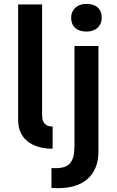

<svg xmlns="http://www.w3.org/2000/svg" viewBox="-20 -763 600 985"><path d="M73 -148C73 -31 171 0 250 0V-114C228 -114 196 -121 196 -171V-740H73ZM244 201C410 214 485 133 485 15V-527H362V-15C362 70 336 106 244 99ZM345 -672C345 -627 374 -601 424 -601C472 -601 502 -630 502 -672C502 -717 473 -743 424 -743C375 -743 345 -714 345 -672Z"/></svg>

Font: Easer Grotesk Medium
Style: Regular
Weight: 500
Designer: Boardeaser, Bonnie Shaver-Troup, Thomas Jockin
Foundry: Lexend
Version: Version 1.001;Glyphs 3.1.2 (3151)